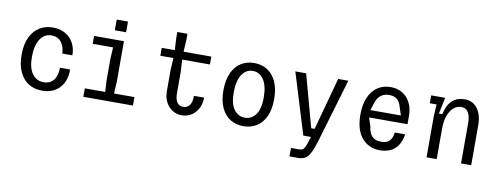

<svg xmlns="http://www.w3.org/2000/svg" viewBox="-71 -1096 4341 1677"><g transform="rotate(10 2100.0 -257.5)"><path d="M315 -550Q378 -550 425 -523Q472 -496 497.5 -448.5Q523 -401 523 -340H433Q433 -398 402 -439Q371 -480 315 -480Q251 -480 214 -423.5Q177 -367 177 -265Q177 -168 214.5 -116.5Q252 -65 315 -65Q373 -65 404 -104.5Q435 -144 435 -215H525Q525 -109 467.5 -49.5Q410 10 315 10Q247 10 195.5 -21.5Q144 -53 114.5 -116Q85 -179 85 -269Q85 -359 114.5 -422.5Q144 -486 196 -518Q248 -550 315 -550Z M680 -75H861L855 -180V-365L861 -470H680V-540H945V-180L939 -75H1120V0H680ZM850 -715H950V-620H850Z M1630 -176H1720Q1720 -120 1697 -77.5Q1674 -35 1636 -12.5Q1598 10 1554 10Q1510 10 1472.5 -12.5Q1435 -35 1412.5 -77.5Q1390 -120 1390 -176V-365L1396 -470H1280V-540H1396L1390 -645V-700H1480V-645L1474 -540H1720V-470H1474L1480 -365V-176Q1480 -116 1500.5 -90Q1521 -64 1554 -65Q1587 -64 1608.5 -90.5Q1630 -117 1630 -176Z M2100 -480Q2041 -480 2004 -425.5Q1967 -371 1967 -265Q1967 -164 2004.5 -114.5Q2042 -65 2100 -65Q2158 -65 2195.5 -114.5Q2233 -164 2233 -265Q2233 -371 2196 -425.5Q2159 -480 2100 -480ZM2100 -550Q2164 -550 2214.5 -519.5Q2265 -489 2295 -426Q2325 -363 2325 -269Q2325 -175 2295 -112.5Q2265 -50 2214.5 -20Q2164 10 2100 10Q2036 10 1985.5 -20Q1935 -50 1905 -112.5Q1875 -175 1875 -269Q1875 -363 1905 -426Q1935 -489 1985.5 -519.5Q2036 -550 2100 -550Z M2544 125H2619Q2637 125 2649 116Q2661 107 2671 83.5Q2681 60 2694 14L2698 0H2631L2465 -540H2561L2688 -75H2718L2845 -540H2935L2771 14Q2749 90 2728.5 129.5Q2708 169 2683 184.5Q2658 200 2619 200H2544Z M3090 -268Q3090 -358 3118 -421.5Q3146 -485 3195.5 -517.5Q3245 -550 3310 -550Q3372 -550 3417 -521.5Q3462 -493 3486 -443Q3510 -393 3510 -331V-256H3169L3194 -181Q3200 -125 3227 -95Q3254 -65 3310 -65Q3358 -65 3382.5 -89.5Q3407 -114 3413 -165H3505Q3492 -78 3442.5 -34Q3393 10 3310 10Q3211 10 3150.5 -61.5Q3090 -133 3090 -268ZM3440 -321 3415 -396Q3393 -480 3310 -480Q3267 -480 3237 -458Q3207 -436 3194 -396L3169 -321Z M3724 -364 3730 -469V-470H3670V-540H3794L3764 -395H3794Q3813 -481 3856 -519Q3899 -557 3965 -557Q4039 -557 4079.5 -501Q4120 -445 4120 -355V0H4030V-355Q4031 -414 4010.5 -450Q3990 -486 3948 -486Q3911 -486 3880.5 -460.5Q3850 -435 3832 -386.5Q3814 -338 3814 -272V0H3724Z"/></g></svg>

Font: Sligoil Micro
Style: Regular
Weight: 400
Designer: Ariel Martín Pérez
Foundry: Igor Stepanchenko
Version: Version 1.001